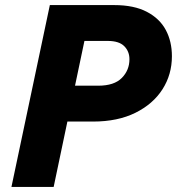

<svg xmlns="http://www.w3.org/2000/svg" viewBox="-20 -735 696 755"><path d="M25 0 176 -715H429Q507 -715 557.5 -688.5Q608 -662 632 -617Q656 -572 656 -514Q656 -442 619 -384Q582 -326 512.5 -291.5Q443 -257 346 -257H245L191 0ZM404 -574H312L275 -398H366Q429 -398 459 -428.5Q489 -459 489 -502Q489 -533 468.5 -553.5Q448 -574 404 -574Z"/></svg>

Font: Wix Madefor Text ExtraBold
Style: Italic
Weight: 800
Italic angle: -12°
Designer: Dalton Maag Ltd
Foundry: Dalton Maag Ltd
Version: Version 3.100